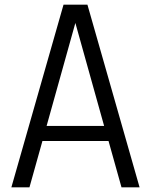

<svg xmlns="http://www.w3.org/2000/svg" viewBox="-20 -808 651 828"><path d="M254 -788H357L582 0H504L448 -200H163L107 0H29ZM305 -709 181 -265H429Z"/></svg>

Font: Cooper Hewitt
Style: Book
Weight: 705
Designer: Village Type and Design LLC
Foundry: Cooper Hewitt Smithsonian Design Museum
Version: 1.000; ttfautohint (v1.8.1)